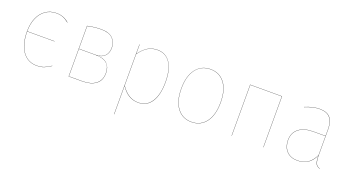

<svg xmlns="http://www.w3.org/2000/svg" viewBox="-51 -1083 3323 1827"><g transform="rotate(20 1610.0 -169.0)"><path d="M419 -40Q383 -16 351.5 -3.5Q320 9 276 9Q187 9 133.5 -63.5Q80 -136 80 -269Q80 -347 105.5 -405Q131 -463 177.5 -495Q224 -527 285 -527Q323 -527 353.5 -515.5Q384 -504 413 -479L412 -477Q382 -502 352.5 -513.5Q323 -525 285 -525Q225 -525 179 -493.5Q133 -462 107.5 -404Q82 -346 82 -269H359V-267H82Q83 -135 135.5 -64Q188 7 276 7Q319 7 351 -5.5Q383 -18 418 -42Z M923 -150Q923 -75 873 -37.5Q823 0 735 0H599V-512Q670 -528 738 -528Q818 -528 855.5 -490.5Q893 -453 893 -396Q893 -343 863.5 -312.5Q834 -282 784 -280Q853 -279 888 -245.5Q923 -212 923 -150ZM601 -510V-281H772Q829 -281 860 -311.5Q891 -342 891 -396Q891 -452 854.5 -489Q818 -526 738 -526Q670 -526 601 -510ZM921 -150Q921 -279 774 -279H601V-2H735Q823 -2 872 -39.5Q921 -77 921 -150Z M1485 -264Q1485 -135 1438.5 -63Q1392 9 1305 9Q1198 9 1130 -98V190H1128V-517H1130V-421Q1166 -472 1208.5 -499.5Q1251 -527 1309 -527Q1394 -527 1439.5 -458.5Q1485 -390 1485 -264ZM1483 -264Q1483 -389 1438.5 -457Q1394 -525 1309 -525Q1252 -525 1209.5 -498Q1167 -471 1130 -418V-101Q1200 7 1305 7Q1391 7 1437 -65Q1483 -137 1483 -264Z M2044 -262Q2044 -133 1990.5 -62Q1937 9 1844 9Q1751 9 1698 -62Q1645 -133 1645 -258Q1645 -386 1699.5 -456.5Q1754 -527 1846 -527Q1938 -527 1991 -457Q2044 -387 2044 -262ZM1647 -258Q1647 -134 1699.5 -63.5Q1752 7 1844 7Q1936 7 1989 -63.5Q2042 -134 2042 -262Q2042 -386 1989.5 -455.5Q1937 -525 1846 -525Q1754 -525 1700.5 -455Q1647 -385 1647 -258Z M2570 -515H2251V0H2249V-517H2572V0H2570Z M3145 7 3144 9Q3112 -1 3101 -26Q3090 -51 3090 -105Q3063 -48 3021 -19.5Q2979 9 2917 9Q2846 9 2806.5 -33.5Q2767 -76 2767 -145Q2767 -220 2820 -262Q2873 -304 2966 -304H3090V-372Q3090 -446 3057.5 -485.5Q3025 -525 2951 -525Q2885 -525 2804 -491L2803 -493Q2884 -527 2951 -527Q3026 -527 3059 -487.5Q3092 -448 3092 -372V-110Q3092 -53 3103 -27.5Q3114 -2 3145 7ZM3090 -109V-302H2966Q2874 -302 2821.5 -260.5Q2769 -219 2769 -145Q2769 -77 2808 -35Q2847 7 2917 7Q2980 7 3021 -22Q3062 -51 3090 -109Z"/></g></svg>

Font: FiraGO Two
Style: Regular
Weight: 100
Designer: bBox Type
Foundry: bBox Type GmbH
Version: Version 1.001